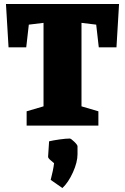

<svg xmlns="http://www.w3.org/2000/svg" viewBox="-20 -632 629 966"><path d="M114 -72 199 -97V-517L125 -508L112 -394H23L10 -612H579L566 -394H477L464 -508L390 -517V-97L475 -72V0H114ZM235 273Q248 224 252 189Q250 187 235.5 175Q221 163 222 156L227 79Q248 74 280 69.5Q312 65 331 65Q337 65 353.5 81Q370 97 370 104V144Q370 184 347 235Q324 286 294 314Z"/></svg>

Font: Grenze Black
Style: Regular
Weight: 900
Designer: Renata Polastri
Foundry: Omnibus-Type
Version: Version 1.002; ttfautohint (v1.8)